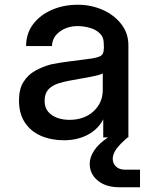

<svg xmlns="http://www.w3.org/2000/svg" viewBox="-20 -579 640 809"><path d="M249 12Q196 12 153 -6.5Q110 -25 85 -62.5Q60 -100 60 -156Q60 -204 79 -234Q98 -264 128.5 -281Q159 -298 196 -308Q236 -316 274.5 -320.5Q313 -325 354 -331Q377 -333 397 -340Q417 -347 417 -371V-374H418L417 -398Q417 -423 400 -439Q383 -455 357.5 -462Q332 -469 307 -469Q263 -469 231.5 -445.5Q200 -422 199 -385H90Q90 -438 119.5 -477Q149 -516 198.5 -537.5Q248 -559 308 -559Q364 -559 412.5 -537.5Q461 -516 491 -477.5Q521 -439 521 -388V0H518Q484 29 469.5 50Q455 71 455 90Q455 110 469 123Q483 136 507 136H570V210H483Q426 210 392 182Q358 154 358 111Q358 84 376.5 55.5Q395 27 435 0H415V-76Q393 -34 349.5 -11Q306 12 249 12ZM272 -74Q335 -74 374 -110Q413 -146 413 -200V-270Q406 -265 384 -260Q362 -255 333 -250Q304 -245 274.5 -239.5Q245 -234 224 -227Q196 -217 182 -200Q168 -183 168 -154Q168 -125 183.5 -107.5Q199 -90 222.5 -82Q246 -74 272 -74Z"/></svg>

Font: Tiny SemiBold
Style: Regular
Weight: 600
Designer: Philipp Nurullin, Konstantin Bulenkov
Foundry: JetBrains
Version: Version 2.251; ttfautohint (v1.8.4.7-5d5b)